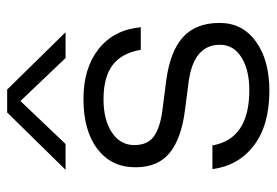

<svg xmlns="http://www.w3.org/2000/svg" viewBox="-138 -625 772 536"><g transform="rotate(-90 248.0 -357.0)"><path d="M202 -723H266L426 -560H354L234 -686L114 -560H42ZM283 -217 206 -227Q129 -237 89 -269.5Q49 -302 49 -365Q49 -432 100 -471Q151 -510 240 -510Q326 -510 379.5 -467.5Q433 -425 440 -350H377Q368 -403 334.5 -428.5Q301 -454 239 -454Q181 -454 146 -430.5Q111 -407 111 -368Q111 -330 136.5 -312.5Q162 -295 213 -289L291 -279Q373 -268 412.5 -232Q452 -196 452 -130Q452 -66 400 -28.5Q348 9 263 9Q166 9 109.5 -34.5Q53 -78 44 -150H110Q128 -47 264 -47Q321 -47 356 -69Q391 -91 391 -129Q391 -204 283 -217Z"/></g></svg>

Font: Overused Grotesk Book
Style: Regular
Weight: 350
Version: Version 0.003